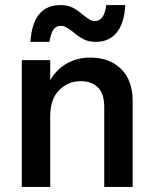

<svg xmlns="http://www.w3.org/2000/svg" viewBox="-20 -737 604 757"><path d="M175 -572H100Q109 -717 219 -717Q247 -717 267 -706.5Q287 -696 308 -678Q323 -666 333 -660Q343 -654 354 -654Q391 -654 399 -717H474Q470 -645 440 -608.5Q410 -572 358 -572Q329 -572 309 -582.5Q289 -593 268 -611Q251 -624 241 -629.5Q231 -635 220 -635Q200 -635 190 -619.5Q180 -604 175 -572ZM503 -339V0H391V-315Q391 -368 366 -392.5Q341 -417 298 -417Q248 -417 213 -381.5Q178 -346 178 -278V0H66V-500H178V-421Q203 -464 244 -487Q285 -510 336 -510Q412 -510 457.5 -465Q503 -420 503 -339Z"/></svg>

Font: CBA Beacon Sans Bold
Style: Regular
Weight: 700
Designer: Wei Huang
Foundry: Wei Huang
Version: Version 1.002